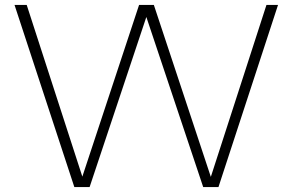

<svg xmlns="http://www.w3.org/2000/svg" viewBox="-20 -760 1190 780"><path d="M282 0 39 -740H88.5L314.5 -42.5L545 -740H605L836.5 -41.5L1062.5 -740H1109.5L867.5 0H805.5L574.5 -691L344 0Z"/></svg>

Font: Encode Sans Exp XLt
Style: Regular
Weight: 200
Width: 7
Designer: Multiple Designers
Foundry: Impallari Type
Version: Version 3.002; ttfautohint (v1.8.3) -l 8 -r 50 -G 200 -x 14 